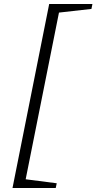

<svg xmlns="http://www.w3.org/2000/svg" viewBox="-20 -753 486 968"><path d="M43 195 228 -733H446L441 -708L237 -685L286 -733L101 193L72 146L266 171L261 195Z"/></svg>

Font: Piazzolla Thin Light
Style: Italic
Weight: 300
Italic angle: -11.3°
Version: Version 2.005